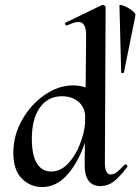

<svg xmlns="http://www.w3.org/2000/svg" viewBox="-20 -745 569 778"><path d="M488 -79Q492 -79 494.5 -75.5Q497 -72 496 -69Q465 -28 441 -9.5Q417 9 387 9Q321 9 323 -83L324 -166Q295 -83 251 -35Q207 13 151 13Q103 13 68.5 -21.5Q34 -56 34 -126Q34 -196 69.5 -259Q105 -322 161 -360.5Q217 -399 276 -399Q301 -399 327 -391L329 -599Q330 -656 298 -656Q282 -656 252 -642H250Q246 -642 244 -646.5Q242 -651 245 -653L394 -725H396Q400 -725 404 -722Q408 -719 408 -717L405 -89Q404 -38 429 -38Q441 -38 453.5 -47.5Q466 -57 484 -77Q486 -79 488 -79ZM325 -246V-279Q321 -315 295 -335Q269 -355 231 -355Q174 -355 141.5 -309Q109 -263 109 -183Q109 -116 129.5 -83Q150 -50 187 -50Q225 -50 255 -81.5Q285 -113 303 -158.5Q321 -204 325 -246ZM464 -723Q465 -728 482.5 -721Q500 -714 515 -702.5Q530 -691 529 -683L482 -451Q481 -449 476.5 -449Q472 -449 471 -451Z"/></svg>

Font: Cormorant Upright SemiBold
Style: Regular
Weight: 600
Designer: Christian Thalmann (Catharsis Fonts)
Foundry: Catharsis Fonts
Version: Version 3.302